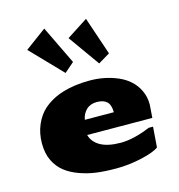

<svg xmlns="http://www.w3.org/2000/svg" viewBox="-128 -999 1055 1129"><g transform="rotate(-15 399.5 -435.0)"><path d="M502.9 -605 367.2 -795.4 495.6 -878.4 573.7 -647.5ZM297.4 -602.1 114.7 -791.5 243.7 -886.7 356.4 -653.3ZM511.7 -305.7Q511.2 -351.6 490.5 -370.6Q469.7 -389.6 429.9 -389.6Q390.1 -389.6 365.7 -366Q341.3 -342.3 335.4 -306.6ZM136.2 -434.1Q235.4 -522.5 423.3 -522.5Q512.7 -522.5 593.3 -488.3Q673.8 -453.1 708 -382.8Q727.5 -343.3 727.5 -295.4L721.7 -214.8L325.7 -216.8Q337.4 -172.4 382.6 -147Q427.7 -121.6 505.9 -121.6Q584 -121.6 686 -164.1H712.4L703.1 -40Q672.9 -17.1 595.2 0.2Q517.6 17.6 444.6 17.6Q371.6 17.6 320.8 10.7Q270 3.9 220.2 -13.9Q170.4 -31.7 135 -59.3Q99.6 -86.9 77.6 -131.1Q55.7 -175.3 55.7 -237.1Q55.7 -298.8 78.1 -350.6Q100.6 -402.3 136.2 -434.1Z"/></g></svg>

Font: Seymour One
Style: Book
Weight: 400
Designer: vernon adams
Foundry: vernon adams
Version: Version 1.000; ttfautohint (v0.93) -l 8 -r 50 -G 200 -x 0 -w